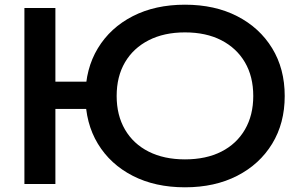

<svg xmlns="http://www.w3.org/2000/svg" viewBox="-20 -784 1278 818"><path d="M768 14Q641 14 545.5 -35Q450 -84 397 -171.5Q344 -259 344 -375Q344 -491 397 -578.5Q450 -666 545.5 -715Q641 -764 768 -764Q895 -764 990.5 -715Q1086 -666 1139.5 -578.5Q1193 -491 1193 -375Q1193 -259 1139.5 -171.5Q1086 -84 990.5 -35Q895 14 768 14ZM84 0V-750H216V0ZM155 -320V-436H412V-320ZM768 -105Q858 -105 923 -138Q988 -171 1023.5 -232Q1059 -293 1059 -375Q1059 -458 1023.5 -518.5Q988 -579 923 -612.5Q858 -646 768 -646Q679 -646 613.5 -612.5Q548 -579 512.5 -518.5Q477 -458 477 -375Q477 -293 512.5 -232Q548 -171 613.5 -138Q679 -105 768 -105Z"/></svg>

Font: Unbounded
Style: Regular
Weight: 400
Designer: Luke Prowse, Jean-Baptiste Morizot, Fátima Lázaro, Florian Runge
Foundry: NaN
Version: Version 1.701;gftools[0.9.28.dev5+ged2979d]